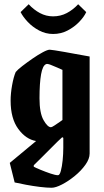

<svg xmlns="http://www.w3.org/2000/svg" viewBox="-20 -701 488 904"><path d="M223 183Q200 183 167.5 179Q135 175 103 169Q71 163 49 158L26 66L150 -37Q102 -45 66 -94Q30 -143 30 -227Q30 -261 37 -300Q44 -339 54 -362Q63 -373 85 -390Q107 -407 133 -425Q159 -443 181.5 -455Q204 -467 214 -467Q219 -467 238 -464Q257 -461 283 -456.5Q309 -452 335 -447Q361 -442 379.5 -439Q398 -436 402 -435V22Q402 47 382 75Q362 103 332 127.5Q302 152 272 167.5Q242 183 223 183ZM220 -102Q224 -102 237 -110.5Q250 -119 262 -127.5Q274 -136 274 -136V-372Q267 -375 250.5 -382.5Q234 -390 218 -396Q202 -402 197 -399Q181 -393 173.5 -351.5Q166 -310 166 -238Q166 -169 185 -135.5Q204 -102 220 -102ZM253 124Q261 124 266.5 103.5Q272 83 275 53.5Q278 24 278 -5V-52L273 -55Q254 -38 227.5 -11Q201 16 176 40.5Q151 65 139 77V84Q148 89 171 98.5Q194 108 217.5 116Q241 124 253 124ZM230 -541Q195 -541 164 -557.5Q133 -574 110.5 -598Q88 -622 77 -644L115 -681Q139 -655 168 -639.5Q197 -624 230 -624Q265 -624 294.5 -639.5Q324 -655 348 -681L386 -644Q376 -622 353 -598Q330 -574 298.5 -557.5Q267 -541 230 -541Z"/></svg>

Font: Grenze Gotisch
Style: Bold
Weight: 700
Designer: Renata Polastri
Foundry: Omnibus-Type
Version: Version 1.001